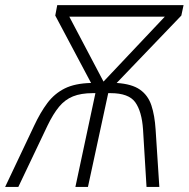

<svg xmlns="http://www.w3.org/2000/svg" viewBox="-51 -734 741 754"><path d="M-30.8 0 83 -240.2Q107.4 -292.5 135 -329.3Q162.6 -366.2 202.9 -386.5Q243.2 -406.7 306.6 -408.2L166 -672.9L173.8 -713.9H669.9L661.1 -672.9L407.2 -408.2Q466.8 -404.3 498.5 -382.1Q530.3 -359.9 543.5 -320.3Q556.6 -280.8 560.1 -225.1L574.7 0H524.4L510.7 -225.6Q505.9 -296.4 480.2 -332.3Q454.6 -368.2 383.3 -368.2H374L294.4 0H245.1L323.7 -368.2H313Q267.1 -368.2 235.6 -355.5Q204.1 -342.8 180.9 -314.7Q157.7 -286.6 135.3 -240.2L21 0ZM355.5 -413.6 596.2 -668.5H221.2Z"/></svg>

Font: Open Sans Light
Style: Italic
Weight: 300
Italic angle: -12°
Designer: Monotype Design Team
Foundry: Monotype Imaging Inc.
Version: Version 3.003; ttfautohint (v1.8.4)